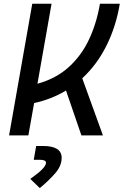

<svg xmlns="http://www.w3.org/2000/svg" viewBox="-20 -713 651 1011"><path d="M27.8 0 149.9 -693.4H251.5L177.2 -272Q275.9 -299.3 343 -360.6Q410.2 -421.9 449.7 -507.3Q489.3 -592.8 506.3 -693.4H610.8Q591.3 -575.2 541.5 -474.4Q491.7 -373.5 413.1 -300.8L522 0H408.7L327.6 -236.3Q250.5 -189.9 159.7 -170.4L129.4 0ZM189.5 277.3 139.6 229Q222.2 171.4 222.2 144Q222.2 128.4 189.5 128.4H157.7L170.4 55.7H207Q304.7 55.7 304.7 118.2Q304.7 160.6 270 200.2Q235.4 239.7 189.5 277.3Z"/></svg>

Font: Cascadia Mono PL
Style: Italic
Weight: 400
Italic angle: -10°
Monospace: yes
Designer: Aaron Bell
Foundry: Saja Typeworks
Version: Version 2404.023; ttfautohint (v1.8.4)